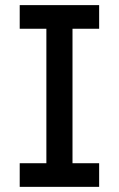

<svg xmlns="http://www.w3.org/2000/svg" viewBox="-20 -726 462 746"><path d="M56.6 0V-91.8H160.2V-614.3H56.6V-706.1H365.2V-614.3H261.7V-91.8H365.2V0Z"/></svg>

Font: Kay Pho Du
Style: Bold
Weight: 700
Designer: Victor Gaultney, Khu Oo Reh
Foundry: SIL International
Version: Version 3.000